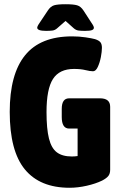

<svg xmlns="http://www.w3.org/2000/svg" viewBox="-20 -880 570 908"><path d="M309 8Q169 8 97.5 -79Q26 -166 26 -351Q26 -529 98.5 -618.5Q171 -708 321 -708Q354 -708 384 -703.5Q414 -699 429 -695Q448 -689 455 -680Q462 -671 462 -654Q462 -636 457 -610Q452 -584 442.5 -563.5Q433 -543 420 -543Q406 -543 384 -548.5Q362 -554 330 -554Q261 -554 230.5 -506.5Q200 -459 200 -350Q200 -271 211.5 -225Q223 -179 249 -159.5Q275 -140 320 -140Q333 -140 347 -142V-272H307Q272 -272 272 -327V-365Q272 -415 307 -415H453Q501 -415 501 -375V-77Q501 -59 492.5 -48Q484 -37 463 -26Q432 -11 390 -1.5Q348 8 309 8ZM198 -734Q156 -734 156 -749Q156 -752 158.5 -757.5Q161 -763 168 -773L206 -830Q219 -850 236 -855Q253 -860 290 -860Q327 -860 344.5 -855Q362 -850 375 -830L412 -773Q419 -763 421.5 -757.5Q424 -752 424 -749Q424 -741 414.5 -737.5Q405 -734 382 -734Q365 -734 352 -735.5Q339 -737 328 -747L290 -781L250 -746Q240 -737 227.5 -735.5Q215 -734 198 -734Z"/></svg>

Font: Asap Condensed ExtraBold
Style: Regular
Weight: 800
Width: 3
Designer: Pablo Cosgaya
Foundry: Omnibus-Type
Version: Version 3.001; ttfautohint (v1.8.4.7-5d5b)